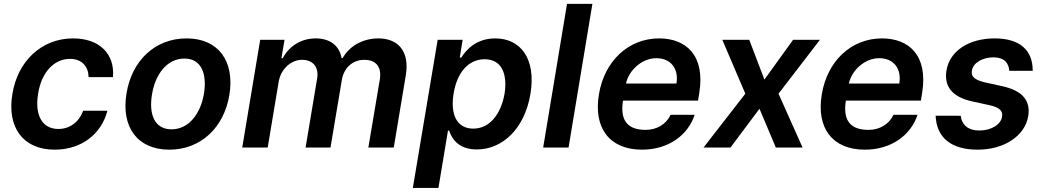

<svg xmlns="http://www.w3.org/2000/svg" viewBox="-20 -747 5284 972"><path d="M257.1 10.7C394.2 10.7 494 -70.3 523.8 -186.4H400.9C379.6 -127.8 332 -94.1 275.6 -94.1C195.3 -94.1 154.5 -161.2 172.9 -272.7C190.3 -382.8 254.6 -448.9 334.5 -448.9C396 -448.9 427.6 -409.1 428.6 -356.5H551.8C562.1 -474.8 483 -552.6 350.1 -552.6C190 -552.6 69.2 -437.1 42.6 -270.6C14.9 -105.5 93.8 10.7 257.1 10.7Z M837.4 10.7C995.4 10.7 1114 -100.1 1141.3 -267C1169 -438.2 1085.2 -552.6 924.4 -552.6C766 -552.6 647.4 -441.4 620.4 -273.8C592.3 -103.7 675.8 10.7 837.4 10.7ZM749.3 -267.8C765.3 -369.3 824.2 -450.6 914.1 -450.6C999.6 -450.6 1028.4 -372.5 1012.8 -274.5C996.1 -172.6 937.1 -92.3 848 -92.3C761.7 -92.3 733 -169.4 749.3 -267.8Z M1206.3 0H1335.2L1390.6 -331.7C1401.3 -398.4 1453.8 -444.2 1509.2 -444.2C1563.9 -444.2 1594.5 -408 1585.9 -351.6L1527 0H1653.1L1710.2 -340.2C1719.8 -402 1763.5 -444.2 1825.3 -444.2C1877.5 -444.2 1913.4 -414.1 1903.1 -346.2L1844.8 0H1973.4L2034.4 -366.1C2054.7 -487.6 1995 -552.6 1895.6 -552.6C1816.1 -552.6 1748.6 -513.5 1714.8 -452.8H1709.2C1698.9 -514.6 1651.6 -552.6 1578.5 -552.6C1505.3 -552.6 1444.6 -514.9 1411.6 -452.8H1404.8L1420.5 -545.5H1297.2Z M2070 204.5H2199.6L2247.9 -85.9H2253.6C2267 -46.2 2299.7 9.6 2393.8 9.6C2521.7 9.6 2635.3 -92.3 2665.5 -272C2695 -453.8 2612.6 -552.6 2487.2 -552.6C2390.6 -552.6 2340.2 -494.7 2315 -455.3H2307.5L2322.1 -545.5H2195.7ZM2276.3 -272.7C2293 -378.6 2350.5 -447.1 2433.9 -447.1C2518.8 -447.1 2550.1 -374.3 2534.4 -272.7C2516.3 -170.5 2460.2 -95.9 2375.7 -95.9C2293.3 -95.9 2258.9 -166.9 2276.3 -272.7Z M2979 -727.3H2850.5L2729.8 0H2858.3Z M3230.1 10.7C3364 10.7 3462.7 -62.5 3496.8 -165.8H3375C3352.6 -117.5 3304.3 -89.5 3248.6 -89.5C3162.3 -89.5 3117.2 -131.4 3133.9 -237.6H3513.8L3520.2 -277C3551.1 -468.4 3451.3 -552.6 3317.1 -552.6C3161.2 -552.6 3039.8 -437.9 3012.1 -269.5C2983.3 -98.7 3066.1 10.7 3230.1 10.7ZM3149.1 -324.2C3163 -389.9 3228.7 -452.4 3302.6 -452.4C3376.8 -452.4 3416.9 -398.4 3404.5 -324.2Z M3773.1 -545.5H3636.7L3753.2 -272.7L3541.5 0H3677.9L3824.9 -196.4L3907.7 0H4043L3921.2 -272.7L4131 -545.5H3995L3849.8 -344.1Z M4358.3 10.7C4492.2 10.7 4590.9 -62.5 4625 -165.8H4503.2C4480.8 -117.5 4432.5 -89.5 4376.8 -89.5C4290.5 -89.5 4245.4 -131.4 4262.1 -237.6H4642L4648.4 -277C4679.3 -468.4 4579.5 -552.6 4445.3 -552.6C4289.4 -552.6 4168 -437.9 4140.3 -269.5C4111.5 -98.7 4194.2 10.7 4358.3 10.7ZM4277.3 -324.2C4291.2 -389.9 4356.9 -452.4 4430.8 -452.4C4505 -452.4 4545.1 -398.4 4532.7 -324.2Z M5089.5 -388.5H5208.1C5208.8 -494 5141.3 -552.6 5015.6 -552.6C4886.4 -552.6 4788.4 -490.4 4771.7 -391.3C4757.8 -310 4800.4 -255.7 4901.6 -233.7L4991.1 -214.1C5040.1 -203.1 5057.9 -185.4 5052.9 -156.2C5047.2 -117.2 4998.9 -85.9 4936.8 -86.3C4883.5 -86.6 4850.5 -111.5 4843.4 -160.9L4716.6 -161.2C4721.2 -49 4796.5 10.7 4929.7 10.7C5062.5 10.7 5168.3 -57.9 5185.4 -158.7C5198.5 -239 5154.5 -288.4 5055 -310.4L4964.8 -330.3C4912.3 -343 4894.9 -360.4 4900.2 -389.6C4905.9 -428.6 4953.8 -456.7 5009.6 -456.7C5064.6 -456.7 5087 -427.2 5089.5 -388.5Z"/></svg>

Font: Margiela Sans Semi Bold
Style: Italic
Weight: 600
Italic angle: -9.39999°
Designer: Stefan Endress, Andreas Faust
Version: Version 1.100;FEAKit 1.0